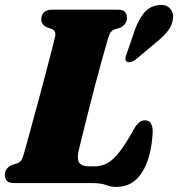

<svg xmlns="http://www.w3.org/2000/svg" viewBox="-22 -739 719 775"><path d="M350 0H35Q13 0 5.2 -9.5Q-2.5 -19 -2.5 -33.5Q-2.5 -47.5 5.5 -57.5Q13.5 -67.5 25 -72.5L48 -80Q59 -84 64 -92Q69 -100 74.5 -118.5Q79 -134.5 89 -171Q99 -207.5 112.2 -255.8Q125.5 -304 139.5 -356.2Q153.5 -408.5 166 -456.5Q178.5 -504.5 187.8 -540.2Q197 -576 200.5 -591Q205 -615 187 -622L165.5 -629.5Q144.5 -640.5 144.5 -660.5Q144.5 -678 155.5 -689Q166.5 -700 188 -700H453Q475.5 -700 483 -690.5Q490.5 -681 490.5 -666.5Q490.5 -652.5 482.5 -642.5Q474.5 -632.5 464 -627.5L440.5 -620.5Q431 -616.5 425.5 -609.8Q420 -603 414.5 -585Q404.5 -552 390 -499.5Q375.5 -447 360 -387.8Q344.5 -328.5 330.8 -273.8Q317 -219 307.2 -179.5Q297.5 -140 295 -128.5Q288 -94 299 -80.8Q310 -67.5 336.5 -67.5H359Q388 -67.5 411.5 -80.5Q435 -93.5 459.5 -124.8Q484 -156 515 -211Q527.5 -235 538.8 -244.2Q550 -253.5 562 -253.5Q579.5 -253.5 587 -241Q594.5 -228.5 594.5 -207.5Q589.5 -104 552 -44.2Q514.5 15.5 448 15.5Q425 15.5 405.8 7.8Q386.5 0 350 0ZM522.5 -618.5Q536.5 -658 557.8 -685Q579 -712 613 -717.5Q645 -723.5 662 -706.8Q679 -690 676.5 -666Q674 -639 657.2 -616.5Q640.5 -594 609 -568.5L525.5 -498.5Q517 -491.5 507 -489Q497 -486.5 490.5 -489.5Q483.5 -494 484.2 -502.5Q485 -511 489 -521Z"/></svg>

Font: Fraunces 72pt Soft Black
Style: Italic
Weight: 900
Italic angle: -16°
Version: Version 1.000;[b76b70a41]